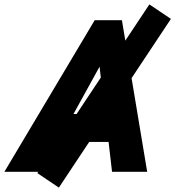

<svg xmlns="http://www.w3.org/2000/svg" viewBox="-80 -782 798 874"><path d="M-60 0 351 -690H475L590 0H430L409 -181L459 -136H141L208 -176L112 0ZM233 -224 210 -263H443L403 -218L368 -524L395 -518ZM90 6 600 -762 698 -696 188 72Z"/></svg>

Font: Radio Canada
Style: Italic
Weight: 400
Italic angle: -12°
Designer: Charles Daoud, Etienne Aubert Bonn, Alexandre Saumier Demers, Jacques Le Bailly
Foundry: Radio-Canada
Version: Version 2.104;gftools[0.9.28.dev5+ged2979d]